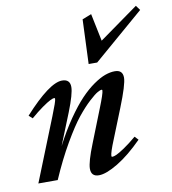

<svg xmlns="http://www.w3.org/2000/svg" viewBox="-82 -795 788 878"><g transform="rotate(-10 312.0 -356.0)"><path d="M348.6 -498 356.9 -704.1 399.4 -720.7 425.8 -592.8 607.4 -722.7 623.5 -700.7 388.2 -498ZM27.3 0 144 -292Q169.9 -356.4 169.9 -367.7Q169.9 -372.1 165.5 -372.1Q160.2 -372.1 147.2 -365.7Q134.3 -359.4 108.9 -341.6Q83.5 -323.7 53.7 -297.9L37.1 -313Q156.7 -444.8 215.3 -444.8Q252.4 -444.8 252.4 -408.7Q252.4 -377 220.7 -296.9L161.6 -149.9Q195.8 -215.8 231.9 -268.1Q268.1 -320.3 299.1 -352.8Q330.1 -385.3 360.6 -406.5Q391.1 -427.7 415.3 -436.3Q439.5 -444.8 460.4 -444.8Q497.1 -444.8 497.1 -408.7Q497.1 -377.4 456.1 -274.9L401.4 -138.2Q377.9 -81.1 377.9 -65.9Q377.9 -61.5 382.3 -61.5Q388.7 -61.5 401.1 -66.9Q413.6 -72.3 439.7 -89.8Q465.8 -107.4 497.6 -134.3L513.2 -117.7Q451.7 -55.7 396.2 -22.2Q340.8 11.2 307.1 11.2Q271 11.2 271 -25.4Q271 -56.6 303.7 -138.2L362.8 -287.6Q389.6 -354.5 389.6 -368.2Q389.6 -372.1 385.7 -372.1Q380.9 -372.1 367.4 -364.7Q354 -357.4 326.9 -332.5Q299.8 -307.6 269.3 -269.8Q238.8 -231.9 197.5 -160.9Q156.2 -89.8 117.2 0Z"/></g></svg>

Font: Elstob SemiBold
Style: Italic
Weight: 600
Italic angle: -20°
Designer: Peter S. Baker
Version: Version 1.015